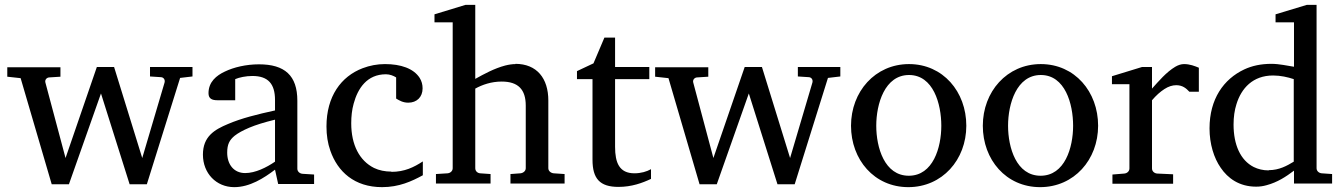

<svg xmlns="http://www.w3.org/2000/svg" viewBox="-20 -758 5532 791"><path d="M722 -437 773 -443V-482H598V-443L644 -440C654 -439 661 -430 658 -418L566 -107L450 -482H379L250 -107L167 -418C164 -429 172 -438 182 -439L229 -442V-481H10V-442L65 -436L193 1H264L396 -373L514 1H585Z M916 -129C916 -163 925 -181 947 -199C961 -210 981 -221 1007 -232C1033 -243 1068 -254 1113 -265V-92C1078 -68 1032 -45 990 -45C943 -45 916 -81 916 -129ZM1047 -493C994 -493 943 -481 906 -463C872 -447 839 -421 839 -374C839 -351 854 -345 876 -345H949V-432C965 -439 993 -445 1020 -445C1085 -445 1113 -412 1113 -346V-303C1040 -287 975 -271 919 -247C864 -224 816 -196 816 -121C816 -44 871 13 945 13C1009 13 1067 -24 1113 -59L1126 0H1274V-39L1226 -42C1215 -43 1205 -51 1205 -63V-343C1205 -447 1153 -493 1047 -493Z M1593 -51C1566 -51 1542 -56 1521 -66C1461 -96 1427 -161 1427 -250C1427 -279 1430 -306 1437 -331C1454 -394 1492 -452 1570 -452C1586 -452 1601 -446 1612 -439V-352C1625 -344 1640 -335 1662 -335C1697 -335 1721 -358 1721 -394C1721 -410 1717 -424 1709 -437C1684 -476 1631 -494 1566 -494C1534 -494 1503 -488 1474 -477C1385 -443 1325 -361 1325 -237C1325 -201 1330 -168 1341 -137C1371 -51 1440 13 1554 13C1624 13 1676 -11 1722 -36V-93C1685 -69 1647 -50 1592 -50Z M2104 -494C2091 -494 2077 -492 2061 -488C2016 -476 1974 -453 1938 -433V-738H1898L1770 -699V-666H1845V-65C1845 -53 1835 -45 1824 -44L1776 -41V-2H2001V-41L1958 -44C1947 -45 1938 -53 1938 -65V-393C1967 -409 2004 -422 2047 -422C2115 -422 2146 -389 2146 -323V-65C2146 -53 2135 -45 2124 -44L2083 -41V-2H2306V-41L2261 -44C2250 -45 2239 -53 2239 -65V-344C2239 -435 2192 -495 2103 -495Z M2594 -44C2531 -44 2514 -88 2514 -153V-432H2655V-482H2514V-603H2470L2425 -497L2357 -465V-432H2421V-100C2421 -22 2451 12 2528 12C2582 12 2626 -4 2662 -21V-61C2644 -51 2621 -44 2593 -44Z M3391 -437 3442 -443V-482H3267V-443L3313 -440C3323 -439 3330 -430 3327 -418L3235 -107L3119 -482H3048L2919 -107L2836 -418C2833 -429 2841 -438 2851 -439L2898 -442V-481H2679V-442L2734 -436L2862 1H2933L3065 -373L3183 1H3254Z M3858 -240C3858 -150 3824 -34 3724 -34C3624 -34 3590 -150 3590 -240C3590 -330 3625 -449 3725 -449C3825 -449 3858 -330 3858 -240ZM3961 -240C3961 -380 3865 -494 3725 -494C3585 -494 3486 -380 3486 -240C3486 -100 3582 13 3722 13C3862 13 3961 -100 3961 -240Z M4401 -240C4401 -150 4367 -34 4267 -34C4167 -34 4133 -150 4133 -240C4133 -330 4168 -449 4268 -449C4368 -449 4401 -330 4401 -240ZM4504 -240C4504 -380 4408 -494 4268 -494C4128 -494 4029 -380 4029 -240C4029 -100 4125 13 4265 13C4405 13 4504 -100 4504 -240Z M4858 -494C4846 -494 4834 -490 4822 -483C4785 -461 4753 -423 4726 -393V-482H4685L4561 -444V-411H4633V-64C4633 -52 4623 -44 4612 -43L4563 -39V-1H4813V-40L4747 -43C4736 -44 4726 -52 4726 -64V-345C4743 -365 4760 -380 4777 -391C4794 -402 4810 -407 4826 -407C4852 -407 4867 -394 4880 -380H4919V-479C4902 -486 4882 -494 4858 -494Z M5207 -56C5184 -56 5163 -61 5145 -70C5090 -98 5062 -162 5062 -245C5062 -276 5066 -304 5074 -329C5094 -394 5141 -447 5225 -447C5256 -447 5286 -440 5310 -432V-92C5282 -75 5250 -57 5207 -57ZM5218 -495C5175 -495 5138 -487 5106 -472C5021 -432 4963 -350 4963 -229C4963 -165 4981 -107 5009 -67C5038 -24 5085 11 5155 11C5170 11 5184 9 5198 5C5243 -7 5278 -30 5311 -55V-2H5468V-41L5425 -44C5414 -45 5404 -53 5404 -65V-738H5364L5235 -699V-666H5311V-483C5284 -487 5251 -495 5218 -495Z"/></svg>

Font: Veleka
Style: Regular
Weight: 400
Designer: Stefan Peev, Context Ltd, 2016; SIL International, 1997-2014.
Foundry: Stefan Peev, Context Ltd, 2016
Version: Version 1.000